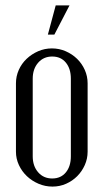

<svg xmlns="http://www.w3.org/2000/svg" viewBox="-20 -682 383 710"><path d="M172 -503Q199 -503 223 -492.5Q247 -482 265 -464.5Q283 -447 293.5 -423.5Q304 -400 304 -374V-121Q304 -95 293.5 -71.5Q283 -48 265.5 -30.5Q248 -13 224.5 -2.5Q201 8 174 8Q147 8 122.5 -2.5Q98 -13 79.5 -30.5Q61 -48 50 -71.5Q39 -95 39 -121V-374Q39 -400 49.5 -423.5Q60 -447 78.5 -464.5Q97 -482 121 -492.5Q145 -503 172 -503ZM173 -473Q141 -473 121 -450Q101 -427 101 -391V-104Q101 -68 121 -45Q141 -22 173 -22Q205 -22 223.5 -44.5Q242 -67 242 -104V-391Q242 -428 223.5 -450.5Q205 -473 173 -473ZM157 -554 186 -662H237L181 -554Z"/></svg>

Font: Moniqa Paragraph
Style: Regular
Weight: 400
Designer: Rajesh Rajput
Foundry: Rajesh Rajput
Version: Version 1.000